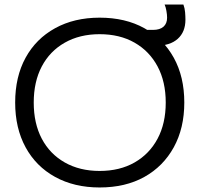

<svg xmlns="http://www.w3.org/2000/svg" viewBox="-20 -818 897 848"><path d="M420 10Q308 10 223.5 -36.5Q139 -83 93 -167.5Q47 -252 47 -365Q47 -479 93 -563Q139 -647 223.5 -693.5Q308 -740 420 -740Q534 -740 617.5 -693.5Q701 -647 747.5 -563Q794 -479 794 -365Q794 -252 747.5 -167.5Q701 -83 617.5 -36.5Q534 10 420 10ZM420 -63Q509 -63 574.5 -100.5Q640 -138 676 -205.5Q712 -273 712 -365Q712 -457 676 -524.5Q640 -592 574.5 -629.5Q509 -667 420 -667Q332 -667 266 -629.5Q200 -592 164.5 -524.5Q129 -457 129 -365Q129 -273 164.5 -205.5Q200 -138 266 -100.5Q332 -63 420 -63ZM616 -616 617 -686H656Q686 -686 702 -700Q718 -714 718 -740Q718 -753 715 -770Q712 -787 707 -798H790Q796 -782 797.5 -764Q799 -746 799 -731Q799 -677 765 -646.5Q731 -616 669 -616Z"/></svg>

Font: M PLUS 1
Style: Regular
Weight: 400
Designer: Coji Morishita
Foundry: UNDERFOREST DESIGN
Version: Version 1.001